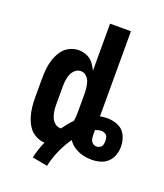

<svg xmlns="http://www.w3.org/2000/svg" viewBox="-155 -837 907 1063"><g transform="rotate(20 299.0 -305.5)"><path d="M249 124Q271 26 329 -57Q344 -34 367 -19.5Q390 -5 416 1.5Q442 8 469 8Q494 8 519 1Q544 -6 562.5 -23.5Q581 -41 589.5 -65.5Q598 -90 598 -115Q598 -149 583.5 -180Q569 -211 538 -224.5Q507 -238 474 -238Q453 -238 431 -234V-735H308V-458Q298 -480 282.5 -499.5Q267 -519 244 -528.5Q221 -538 197 -538Q168 -538 141.5 -524.5Q115 -511 98.5 -486.5Q82 -462 73 -434.5Q64 -407 61 -378Q58 -349 58 -320V-210Q58 -182 61 -153.5Q64 -125 72.5 -97.5Q81 -70 96.5 -46Q112 -22 137.5 -7.5Q163 7 192 8Q171 56 159 107ZM247 -97Q229 -97 214.5 -109Q200 -121 193 -138.5Q186 -156 183.5 -174Q181 -192 181 -210V-320Q181 -338 183.5 -356.5Q186 -375 193 -392Q200 -409 214.5 -421Q229 -433 247 -433Q265 -433 279 -420.5Q293 -408 298.5 -390.5Q304 -373 306 -355.5Q308 -338 308 -320V-210Q308 -198 307 -185.5Q306 -173 304 -161Q289 -146 276 -130Q263 -114 251 -97ZM469 -70Q456 -70 446 -79Q436 -88 433.5 -100.5Q431 -113 431 -126Q431 -133 431 -139.5Q431 -146 431 -153Q440 -156 448.5 -158.5Q457 -161 466 -161Q477 -161 488 -155.5Q499 -150 502.5 -138.5Q506 -127 506 -115Q506 -104 503 -93Q500 -82 490 -76Q480 -70 469 -70Z"/></g></svg>

Font: Iosevka Sparkle
Style: Bold
Weight: 700
Designer: Belleve Invis
Foundry: Belleve Invis
Version: Version 4.5.0; ttfautohint (v1.8.3)